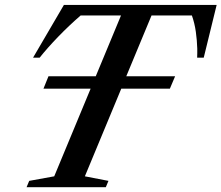

<svg xmlns="http://www.w3.org/2000/svg" viewBox="-20 -782 925 802"><path d="M91 0 102 -26.5 206.5 -45.5 358.5 -411.5H161.5L182.5 -463.5H380L485.5 -717.5H317Q268.5 -675.5 223.5 -629Q178.5 -582.5 145.5 -541H118L247 -761.5H885L831 -541H803.5Q804 -550 804 -559.8Q804 -569.5 804 -579Q803 -613.5 798 -649.2Q793 -685 781.5 -717.5H613L507.5 -463.5H711.5L689.5 -411.5H486.5L334.5 -45.5L433 -26.5L422 0Z"/></svg>

Font: Libre Caslon Text Medium Italic
Style: Regular
Weight: 500
Italic angle: -22.583°
Designer: Pablo Impallari, Rodrigo Fuenzalida, Katja Schimmel
Foundry: Pablo Impallari, Rodrigo Fuenzalida
Version: Version 2.000